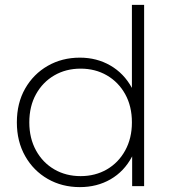

<svg xmlns="http://www.w3.org/2000/svg" viewBox="-20 -762 715 786"><path d="M307 4Q234 4 175.5 -29.5Q117 -63 83 -123Q49 -183 49 -261Q49 -340 83 -399.5Q117 -459 175.5 -492.5Q234 -526 307 -526Q376 -526 431.5 -494Q487 -462 519.5 -403Q552 -344 552 -261Q552 -180 520 -120Q488 -60 432.5 -28Q377 4 307 4ZM310 -41Q370 -41 417.5 -68.5Q465 -96 492.5 -146Q520 -196 520 -261Q520 -327 492.5 -376.5Q465 -426 417.5 -453.5Q370 -481 310 -481Q250 -481 202.5 -453.5Q155 -426 127.5 -376.5Q100 -327 100 -261Q100 -196 127.5 -146Q155 -96 202.5 -68.5Q250 -41 310 -41ZM521 0V-171L530 -262L520 -353V-742H570V0Z"/></svg>

Font: MOST Montserrat Light
Style: Regular
Weight: 300
Designer: Julieta Ulanovsky
Foundry: Julieta Ulanovsky
Version: Version 8.000;March 11, 2024;FontCreator 15.0.0.2926 64-bit